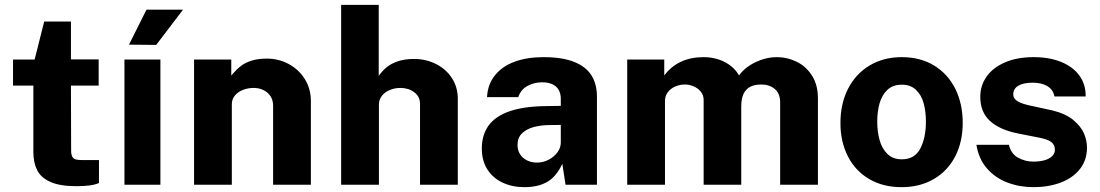

<svg xmlns="http://www.w3.org/2000/svg" viewBox="-20 -763 4542 793"><path d="M273 -409.5 273.8 -142.2Q273.8 -124.9 278.4 -116.2Q283 -107.6 291.9 -104.8Q300.9 -102 317 -102H388.8V-7.2Q360.8 6 295.8 6Q227.5 6 188.4 -11.5Q149.2 -29 133.5 -60Q117.8 -91 117.8 -135.5V-409.5H33.8V-517H123L162.5 -674H273V-517.8H387.5V-409.5Z M642.5 0H494V-517H642.5ZM735.9 -723 625.1 -577.5 512.8 -578.6 584.9 -723Z M781.5 -517H935.2V-451.2L939.6 -456.2Q958 -477.5 975.4 -490.9Q992.9 -504.2 1019.4 -512.6Q1045.9 -521 1083 -521Q1130.4 -521 1171.9 -498.9Q1213.4 -476.8 1238.7 -436.8Q1264 -396.8 1264 -345.5V0H1108V-326Q1108 -359.9 1084.8 -379.8Q1061.5 -399.8 1027.5 -399.8Q1004.4 -399.8 983.8 -391.9Q963.2 -384 950.4 -368.7Q937.5 -353.4 937.5 -332.2V0H781.5Z M1389 -743H1544.2V-449.8Q1559.2 -470.6 1577.2 -485.5Q1595.2 -500.4 1623.4 -509.9Q1651.6 -519.5 1690 -519.5Q1739.1 -519.5 1780.5 -498.8Q1821.9 -478.1 1846.3 -440.7Q1870.8 -403.2 1870.8 -355.2V0H1714.8V-334.2Q1714.8 -363.9 1691.2 -381.8Q1667.6 -399.8 1633.5 -399.8Q1610.8 -399.8 1590.4 -391.5Q1570 -383.2 1557.5 -367.6Q1545 -351.9 1545 -330.8V0H1389Z M1970 -149.2Q1970 -206.2 1998.4 -245Q2026.9 -283.8 2086 -303.9Q2145.1 -324 2236.5 -324.8L2296.2 -325.8V-354.8Q2296.2 -377.4 2286.9 -392.7Q2277.6 -408 2259.9 -415.7Q2242.1 -423.4 2216.5 -423Q2183.4 -422.2 2157.1 -407.3Q2130.8 -392.4 2120.5 -361.8H1991.5Q1994.4 -415.5 2024.8 -452.7Q2055.1 -489.9 2106.2 -508.4Q2157.4 -527 2223.8 -527Q2302.8 -527 2352 -507.1Q2401.2 -487.1 2423.4 -450.9Q2445.5 -414.8 2445.5 -364V0H2315.8L2302.5 -86.5Q2277.8 -33.2 2239.9 -11.6Q2202.1 10 2145.8 10Q2095.6 10 2055.7 -8.8Q2015.8 -27.5 1992.9 -63.4Q1970 -99.4 1970 -149.2ZM2296.2 -173V-247L2248 -246.5Q2213.1 -246.1 2183.6 -238Q2154.1 -229.9 2135.8 -212Q2117.5 -194.1 2117.5 -165Q2117.5 -131.4 2140.6 -111.4Q2163.8 -91.5 2198.2 -91.5Q2222.8 -91.5 2245.4 -103Q2268 -114.5 2281.9 -133.3Q2295.9 -152.1 2296.2 -173Z M2570.5 -517H2723.5V-451.2Q2780 -527 2886.8 -527Q2914.8 -527 2942.2 -519.2Q2969.6 -511.5 2993.6 -494.4Q3017.5 -477.4 3032.2 -451.5Q3058 -486.1 3101.3 -506.6Q3144.6 -527 3189.5 -527Q3230.9 -527 3269.6 -508.4Q3308.4 -489.9 3333.3 -451.3Q3358.2 -412.8 3358.2 -356.8V0H3202.2V-339.5Q3202.2 -377.2 3179.8 -395.6Q3157.2 -414 3125 -414Q3096.2 -414 3077.9 -404.1Q3059.5 -394.1 3050.5 -374.4Q3041.5 -354.6 3041.5 -322.5V0H2886.2V-349.8Q2886.2 -369.6 2874.7 -384.1Q2863.1 -398.5 2845.2 -406.2Q2827.4 -414 2808.5 -414Q2788.5 -414 2769.7 -406.1Q2750.9 -398.2 2738.7 -382.9Q2726.5 -367.6 2726.5 -345.8V0H2570.5Z M3451.2 -255Q3451.2 -335.4 3483 -397.1Q3514.8 -458.8 3572.2 -492.9Q3629.6 -527 3704.5 -527Q3781.4 -527 3838.3 -492.2Q3895.2 -457.4 3925.8 -395.8Q3956.2 -334.2 3956.2 -255.5Q3956.2 -177.9 3925.6 -117.8Q3894.9 -57.8 3837.5 -23.9Q3780.1 10 3703.5 10Q3627 10 3569.8 -23.6Q3512.6 -57.2 3481.9 -117.4Q3451.2 -177.5 3451.2 -255ZM3804.2 -260.8Q3804.2 -303 3794.8 -336.9Q3785.4 -370.8 3763.1 -392Q3740.9 -413.2 3704.5 -413.2Q3667.6 -413.2 3645.2 -391.9Q3622.8 -370.6 3613 -336.8Q3603.2 -302.9 3603.2 -260.8Q3603.2 -218.8 3613 -184Q3622.8 -149.2 3645.2 -127.1Q3667.8 -105 3704.8 -105Q3757.9 -105 3781.1 -149.5Q3804.2 -194 3804.2 -260.8Z M4012.8 -165H4146.9Q4155.9 -127.4 4185.3 -111.4Q4214.8 -95.5 4247.5 -95.5Q4274.4 -95.5 4294.4 -101.2Q4314.5 -107 4325.8 -118.2Q4337 -129.4 4337 -145Q4337 -164.8 4321.9 -176.4Q4306.9 -188 4272.2 -194.4L4183.8 -211.9Q4110 -226.5 4069.6 -262.8Q4029.1 -299.1 4028.8 -361.8Q4028.4 -409 4054.7 -446.4Q4081 -483.9 4130.9 -505.4Q4180.9 -527 4249.2 -527Q4314.4 -527 4363.2 -507Q4412.1 -487 4438.5 -450.4Q4464.9 -413.8 4464 -364.5H4335.1Q4329.5 -393.6 4305.2 -407.6Q4281 -421.5 4245.5 -421.5Q4206.8 -421.5 4185.9 -408.9Q4165 -396.4 4165 -373.8Q4165 -355.2 4184.1 -344Q4203.1 -332.8 4246.5 -324.4L4326.8 -306.9Q4381.5 -293.5 4413.3 -267Q4445.1 -240.5 4457.3 -211.1Q4469.5 -181.6 4469.5 -153.8Q4469.5 -101.8 4440.4 -64.9Q4411.2 -28 4361.1 -9Q4310.9 10 4248.2 10Q4191.5 10 4141.4 -8.8Q4091.4 -27.5 4056.7 -67Q4022 -106.5 4012.8 -165Z"/></svg>

Font: Public Sans VF
Style: Regular
Weight: 400
Designer: Pablo Impallari, Rodrigo Fuenzalida (Modified by Dan O. Williams and USWDS)
Version: Version 1.003